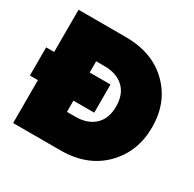

<svg xmlns="http://www.w3.org/2000/svg" viewBox="-155 -874 1052 1039"><g transform="rotate(30 371.5 -354.0)"><path d="M345 -708Q512 -708 612.5 -609.5Q713 -511 713 -356Q713 -202 612.5 -101Q512 0 345 0H50V-268H0V-444H50V-708ZM272 -198H325Q400 -198 444 -239Q488 -280 488 -356Q488 -432 444 -473Q400 -514 325 -514H272V-444H402V-268H272Z"/></g></svg>

Font: Poppins Black
Style: Regular
Weight: 900
Designer: Ninad Kale (Devanagari), Jonny Pinhorn (Latin)
Foundry: Indian Type Foundry
Version: Version 3.200;PS 1.000;hotconv 16.6.54;makeotf.lib2.5.65590